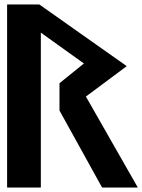

<svg xmlns="http://www.w3.org/2000/svg" viewBox="-20 -845 641 865"><path d="M367 -410 551 -547 157 -825H12V0H164V-698L358 -559L248 -470V-347L440 0H601Z"/></svg>

Font: Ny Stormning
Style: Sv
Weight: 900
Designer: Robert Jablonski, Mew Too
Foundry: Cannot Into Space Fonts
Version: Version 0.90